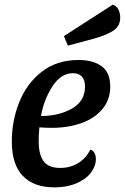

<svg xmlns="http://www.w3.org/2000/svg" viewBox="-20 -789 539 829"><path d="M31 -178Q31 -267 63 -347.5Q95 -428 160 -479Q225 -530 319 -530Q382 -530 419 -503Q456 -476 456 -415Q456 -359 422.5 -318.5Q389 -278 331.5 -257.5Q274 -237 204 -237Q176 -237 150 -239Q147 -206 147 -179Q147 -122 168 -93Q189 -64 240 -64Q283 -64 317 -84.5Q351 -105 370 -143Q382 -140 388 -128.5Q394 -117 394 -102Q394 -72 372.5 -43.5Q351 -15 310 2.5Q269 20 215 20Q126 20 78.5 -29.5Q31 -79 31 -178ZM347 -415Q347 -444 333.5 -458.5Q320 -473 295 -473Q243 -473 206 -415.5Q169 -358 157 -288Q234 -288 290.5 -320Q347 -352 347 -415ZM467 -769Q484 -763 491.5 -747.5Q499 -732 499 -713Q499 -676 469 -656.5Q439 -637 385 -622L273 -592L256 -633Z"/></svg>

Font: Sansita SW
Style: Italic
Weight: 400
Italic angle: -11°
Designer: Pablo Cosgaya
Foundry: Omnibus-Type
Version: Version 1.000